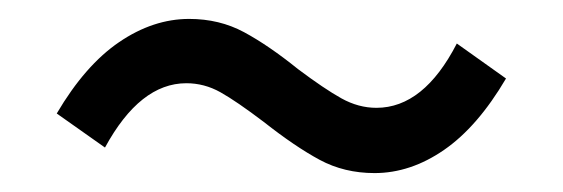

<svg xmlns="http://www.w3.org/2000/svg" viewBox="-20 -470 595 203"><path d="M259 -341Q230 -363 213 -372.5Q196 -382 177 -382Q128 -382 91 -314L40 -350Q70 -401 106 -425.5Q142 -450 180 -450Q212 -450 238 -436Q264 -422 295 -397Q323 -376 341 -366Q359 -356 378 -356Q428 -356 463 -424L515 -387Q485 -336 449.5 -311.5Q414 -287 376 -287Q344 -287 318 -301Q292 -315 259 -341Z"/></svg>

Font: Noto Sans SC
Style: Regular
Weight: 400
Designer: Ryoko NISHIZUKA ____ (kana & ideographs); Paul D. Hunt (Latin, Greek & Cyrillic); Wenlong ZHANG ___ (bopomofo); Sandoll 
Foundry: Adobe Systems Incorporated
Version: Version 1.004